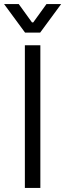

<svg xmlns="http://www.w3.org/2000/svg" viewBox="-37 -922 320 942"><path d="M85 -700H161V0H85ZM-17 -902H55L120 -812H126L191 -902H263L160 -762H86Z"/></svg>

Font: Chakra Petch
Style: Regular
Weight: 400
Designer: Katatrad Aksorn Co.,Ltd.
Foundry: Cadson Demak Co.,Ltd.
Version: Version 1.000; ttfautohint (v1.6)